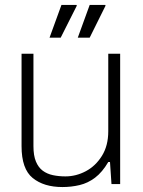

<svg xmlns="http://www.w3.org/2000/svg" viewBox="-20 -743 578 775"><path d="M232 12Q157 12 112 -24.5Q67 -61 67 -153V-526H115V-153Q115 -115 125 -91Q135 -67 152.5 -54Q170 -41 193.5 -36Q217 -31 244 -31Q287 -31 326.5 -52Q366 -73 391.5 -114Q417 -155 417 -213V-526H465V0H430L424 -89H417Q393 -48 364 -26Q335 -4 301.5 4Q268 12 232 12ZM180 -591 228 -723H289L290 -720L225 -591ZM294 -591 342 -723H405L406 -720L342 -591Z"/></svg>

Font: Archivo SemiBold Thin
Style: Regular
Weight: 250
Version: Version 2.001